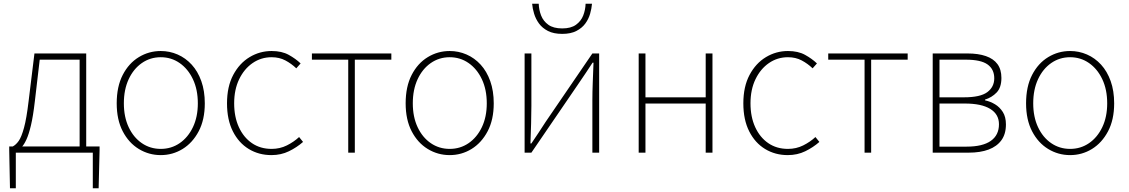

<svg xmlns="http://www.w3.org/2000/svg" viewBox="-20 -811 5998 1020"><path d="M64 0V189H33L29 -13V-33H509V-13L504 189H473V0ZM403 -12V-494H191L165 -272Q156 -194 144.5 -145.5Q133 -97 120.5 -70Q108 -43 96 -30.5Q84 -18 75 -11L48 -33Q65 -42 79.5 -62.5Q94 -83 107.5 -132Q121 -181 132 -274L163 -527H438V-12Z M834 13Q771 13 717.5 -19.5Q664 -52 632 -113.5Q600 -175 600 -262Q600 -351 632 -413Q664 -475 717.5 -507.5Q771 -540 834 -540Q881 -540 923.5 -521.5Q966 -503 998.5 -467.5Q1031 -432 1049.5 -380Q1068 -328 1068 -262Q1068 -175 1035.5 -113.5Q1003 -52 950 -19.5Q897 13 834 13ZM834 -20Q890 -20 934.5 -50.5Q979 -81 1005 -135.5Q1031 -190 1031 -262Q1031 -335 1005 -390Q979 -445 934.5 -476Q890 -507 834 -507Q778 -507 733.5 -476Q689 -445 663.5 -390Q638 -335 638 -262Q638 -190 663.5 -135.5Q689 -81 733.5 -50.5Q778 -20 834 -20Z M1422 13Q1355 13 1301.5 -19.5Q1248 -52 1217 -113.5Q1186 -175 1186 -262Q1186 -351 1219 -413Q1252 -475 1306 -507.5Q1360 -540 1423 -540Q1477 -540 1514 -519.5Q1551 -499 1577 -474L1554 -448Q1528 -473 1496 -490Q1464 -507 1423 -507Q1367 -507 1322 -476Q1277 -445 1250.5 -390Q1224 -335 1224 -262Q1224 -190 1249 -135.5Q1274 -81 1318.5 -50.5Q1363 -20 1423 -20Q1467 -20 1504 -38.5Q1541 -57 1569 -83L1590 -57Q1557 -28 1515 -7.5Q1473 13 1422 13Z M1830 0V-494H1637V-527H2059V-494H1865V0Z M2369 13Q2306 13 2252.5 -19.5Q2199 -52 2167 -113.5Q2135 -175 2135 -262Q2135 -351 2167 -413Q2199 -475 2252.5 -507.5Q2306 -540 2369 -540Q2416 -540 2458.5 -521.5Q2501 -503 2533.5 -467.5Q2566 -432 2584.5 -380Q2603 -328 2603 -262Q2603 -175 2570.5 -113.5Q2538 -52 2485 -19.5Q2432 13 2369 13ZM2369 -20Q2425 -20 2469.5 -50.5Q2514 -81 2540 -135.5Q2566 -190 2566 -262Q2566 -335 2540 -390Q2514 -445 2469.5 -476Q2425 -507 2369 -507Q2313 -507 2268.5 -476Q2224 -445 2198.5 -390Q2173 -335 2173 -262Q2173 -190 2198.5 -135.5Q2224 -81 2268.5 -50.5Q2313 -20 2369 -20Z M2767 0V-527H2803V-249Q2803 -206 2801.5 -154Q2800 -102 2798 -49H2803Q2820 -74 2841.5 -106.5Q2863 -139 2879 -164L3127 -527H3163V0H3127V-277Q3127 -321 3129 -373Q3131 -425 3133 -478H3128Q3112 -453 3090 -420.5Q3068 -388 3051 -363L2803 0ZM2967 -631Q2921 -631 2891 -646.5Q2861 -662 2843.5 -686Q2826 -710 2817.5 -738Q2809 -766 2807 -791H2842Q2843 -759 2854.5 -729Q2866 -699 2893 -679.5Q2920 -660 2967 -660Q3013 -660 3040 -679.5Q3067 -699 3078.5 -729Q3090 -759 3091 -791H3125Q3123 -766 3115 -738Q3107 -710 3089.5 -686Q3072 -662 3042 -646.5Q3012 -631 2967 -631Z M3373 0V-527H3409V-294H3729V-527H3765V0H3729V-261H3409V0Z M4165 13Q4098 13 4044.5 -19.5Q3991 -52 3960 -113.5Q3929 -175 3929 -262Q3929 -351 3962 -413Q3995 -475 4049 -507.5Q4103 -540 4166 -540Q4220 -540 4257 -519.5Q4294 -499 4320 -474L4297 -448Q4271 -473 4239 -490Q4207 -507 4166 -507Q4110 -507 4065 -476Q4020 -445 3993.5 -390Q3967 -335 3967 -262Q3967 -190 3992 -135.5Q4017 -81 4061.5 -50.5Q4106 -20 4166 -20Q4210 -20 4247 -38.5Q4284 -57 4312 -83L4333 -57Q4300 -28 4258 -7.5Q4216 13 4165 13Z M4573 0V-494H4380V-527H4802V-494H4608V0Z M4935 0V-527H5120Q5177 -527 5217.5 -513Q5258 -499 5279 -470.5Q5300 -442 5300 -397Q5300 -346 5274.5 -319.5Q5249 -293 5213 -282V-278Q5241 -272 5266 -257Q5291 -242 5307.5 -216Q5324 -190 5324 -150Q5324 -99 5300 -66Q5276 -33 5232 -16.5Q5188 0 5126 0ZM4971 -294H5101Q5188 -294 5225 -321.5Q5262 -349 5262 -395Q5262 -443 5226.5 -468.5Q5191 -494 5111 -494H4971ZM4971 -32H5115Q5200 -32 5243.5 -62.5Q5287 -93 5287 -151Q5287 -204 5240.5 -232.5Q5194 -261 5106 -261H4971Z M5665 13Q5602 13 5548.5 -19.5Q5495 -52 5463 -113.5Q5431 -175 5431 -262Q5431 -351 5463 -413Q5495 -475 5548.5 -507.5Q5602 -540 5665 -540Q5712 -540 5754.5 -521.5Q5797 -503 5829.5 -467.5Q5862 -432 5880.5 -380Q5899 -328 5899 -262Q5899 -175 5866.5 -113.5Q5834 -52 5781 -19.5Q5728 13 5665 13ZM5665 -20Q5721 -20 5765.5 -50.5Q5810 -81 5836 -135.5Q5862 -190 5862 -262Q5862 -335 5836 -390Q5810 -445 5765.5 -476Q5721 -507 5665 -507Q5609 -507 5564.5 -476Q5520 -445 5494.5 -390Q5469 -335 5469 -262Q5469 -190 5494.5 -135.5Q5520 -81 5564.5 -50.5Q5609 -20 5665 -20Z"/></svg>

Font: Noto Sans JP
Style: Regular
Weight: 100
Designer: Ryoko NISHIZUKA 西塚涼子 (kana, bopomofo & ideographs); Paul D. Hunt (Latin, Greek & Cyrillic); Sandoll Communications 산돌커뮤니
Foundry: Adobe
Version: Version 2.004;hotconv 1.0.118;makeotfexe 2.5.65603